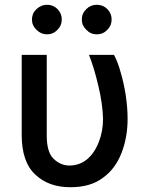

<svg xmlns="http://www.w3.org/2000/svg" viewBox="-20 -775 626 805"><path d="M205 -109Q234 -81 271 -81Q313 -81 345 -107Q376 -133 394 -179Q412 -224 412 -277Q410 -342 393 -412Q376 -487 353 -545H458Q475 -513 486 -471Q499 -428 507 -377Q515 -323 515 -277Q515 -200 490 -135Q464 -67 412 -30Q360 10 275 10Q184 10 128 -43Q71 -96 71 -209V-545H176V-207Q176 -136 205 -109ZM133 -650Q114 -668 114 -693Q114 -719 133 -737Q153 -755 177 -755Q203 -755 221 -737Q239 -719 239 -693Q239 -668 221 -650Q203 -631 177 -631Q152 -631 133 -650ZM342 -650Q323 -668 323 -693Q323 -719 342 -737Q360 -755 386 -755Q412 -755 430 -737Q448 -719 448 -693Q448 -668 430 -650Q412 -631 386 -631Q360 -631 342 -650Z"/></svg>

Font: Sinter Medium
Style: Regular
Weight: 500
Foundry: Adobe & rsms
Version: Version 1.000